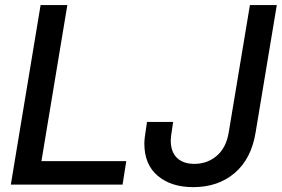

<svg xmlns="http://www.w3.org/2000/svg" viewBox="-20 -748 1142 778"><path d="M23.9 0 144.5 -727.5H252.9L147.9 -95.2H491.7L476.6 0ZM762.7 10.3Q673.8 10.3 619.4 -35.4Q564.9 -81.1 564.9 -166.5Q564.9 -176.8 566.9 -193.6Q568.8 -210.4 575.7 -253.9H681.6Q675.3 -213.4 673.6 -200Q671.9 -186.5 671.9 -179.2Q671.9 -132.8 697 -108.4Q722.2 -84 767.6 -84Q820.3 -84 858.4 -116.7Q896.5 -149.4 906.7 -210.9L992.7 -727.5H1101.6L1015.6 -210.4Q998 -104 930.9 -46.9Q863.8 10.3 762.7 10.3Z"/></svg>

Font: Inter Display Medium
Style: Italic
Weight: 500
Italic angle: -9.39999°
Designer: Rasmus Andersson
Foundry: rsms
Version: Version 4.000;git-a52131595